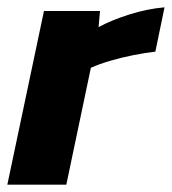

<svg xmlns="http://www.w3.org/2000/svg" viewBox="-25 -504 469 524"><path d="M-5 0 95 -474H248L244 -430Q279 -449 328 -464.5Q377 -480 424 -484L399 -363Q372 -360 339 -353.5Q306 -347 275.5 -338Q245 -329 223 -319L156 0Z"/></svg>

Font: Kanit SemiBold
Style: Italic
Weight: 600
Italic angle: -12°
Designer: Katatrad Team
Foundry: CadsonDemak
Version: Version 2.000; ttfautohint (v1.8.3)